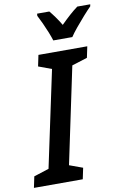

<svg xmlns="http://www.w3.org/2000/svg" viewBox="-141 -996 681 1053"><g transform="rotate(-10 199.5 -469.0)"><path d="M-40 0 -27 -62 57 -89 171 -625 98 -652 111 -714H383L370 -652L284 -625L171 -89L245 -62L232 0ZM205 -778Q199 -798 188 -825.5Q177 -853 164.5 -880Q152 -907 142 -926L143 -938H211Q223 -924 239 -902Q255 -880 271 -853Q297 -879 321 -900.5Q345 -922 367 -938H439L437 -927Q420 -910 395.5 -882.5Q371 -855 347.5 -826.5Q324 -798 311 -778Z"/></g></svg>

Font: Noto Sans Condensed SemiBold
Style: Italic
Weight: 600
Width: 3
Italic angle: -12°
Designer: Monotype Design Team
Foundry: Monotype Imaging Inc.
Version: Version 2.013; ttfautohint (v1.8.4.7-5d5b)